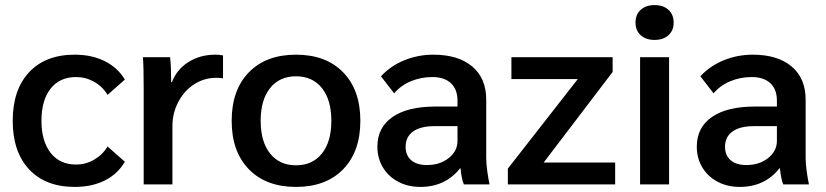

<svg xmlns="http://www.w3.org/2000/svg" viewBox="-20 -725 3250 755"><path d="M30 -250Q30 -372 94.5 -441Q159 -510 274 -510Q341 -510 392 -484.5Q443 -459 471 -412L403 -352Q383 -385 350 -403.5Q317 -422 279 -422Q215 -422 179 -376.5Q143 -331 143 -250Q143 -170 179 -124Q215 -78 279 -78Q317 -78 350 -97Q383 -116 403 -149L471 -89Q443 -41 392.5 -15.5Q342 10 274 10Q159 10 94.5 -59Q30 -128 30 -250Z M545 -378Q545 -463 542 -500H649Q653 -461 653 -412V-402H656Q675 -452 721 -481Q767 -510 827 -510Q845 -510 857 -507V-417Q847 -419 830 -419Q783 -419 743.5 -393.5Q704 -368 681 -324Q658 -280 658 -229V0H545Z M891 -250Q891 -371 958.5 -440.5Q1026 -510 1144 -510Q1262 -510 1329.5 -440.5Q1397 -371 1397 -250Q1397 -129 1329.5 -59.5Q1262 10 1144 10Q1026 10 958.5 -59.5Q891 -129 891 -250ZM1283 -250Q1283 -332 1246 -378.5Q1209 -425 1144 -425Q1079 -425 1042 -378.5Q1005 -332 1005 -250Q1005 -168 1042 -121.5Q1079 -75 1144 -75Q1209 -75 1246 -121.5Q1283 -168 1283 -250Z M1464 -148Q1464 -224 1523.5 -265Q1583 -306 1692 -306H1779V-329Q1779 -374 1753 -398Q1727 -422 1680 -422Q1635 -422 1595.5 -405.5Q1556 -389 1530 -358L1478 -425Q1516 -466 1570 -488Q1624 -510 1684 -510Q1782 -510 1837 -463.5Q1892 -417 1892 -333V-103Q1892 -82 1896 -52.5Q1900 -23 1905 0H1804Q1795 -21 1791 -63H1789Q1731 10 1633 10Q1584 10 1545.5 -10.5Q1507 -31 1485.5 -67Q1464 -103 1464 -148ZM1779 -171V-229H1689Q1634 -229 1604.5 -208Q1575 -187 1575 -148Q1575 -114 1597 -95Q1619 -76 1659 -76Q1710 -76 1744.5 -103.5Q1779 -131 1779 -171Z M1977 -62 2252 -414H1991V-500H2389V-442L2118 -86H2399V0H1977Z M2479 -636Q2479 -668 2499.5 -686.5Q2520 -705 2554 -705Q2588 -705 2608.5 -686.5Q2629 -668 2629 -636Q2629 -605 2608.5 -586.5Q2588 -568 2554 -568Q2520 -568 2499.5 -586.5Q2479 -605 2479 -636ZM2497 -500H2611V0H2497Z M2720 -148Q2720 -224 2779.5 -265Q2839 -306 2948 -306H3035V-329Q3035 -374 3009 -398Q2983 -422 2936 -422Q2891 -422 2851.5 -405.5Q2812 -389 2786 -358L2734 -425Q2772 -466 2826 -488Q2880 -510 2940 -510Q3038 -510 3093 -463.5Q3148 -417 3148 -333V-103Q3148 -82 3152 -52.5Q3156 -23 3161 0H3060Q3051 -21 3047 -63H3045Q2987 10 2889 10Q2840 10 2801.5 -10.5Q2763 -31 2741.5 -67Q2720 -103 2720 -148ZM3035 -171V-229H2945Q2890 -229 2860.5 -208Q2831 -187 2831 -148Q2831 -114 2853 -95Q2875 -76 2915 -76Q2966 -76 3000.5 -103.5Q3035 -131 3035 -171Z"/></svg>

Font: Sarabun SemiBold
Style: Regular
Weight: 600
Designer: Suppakit Chalermlarp | Katatrad Co.,Ltd.
Foundry: Cadson Demak Co.,Ltd.
Version: Version 1.000; ttfautohint (v1.6)